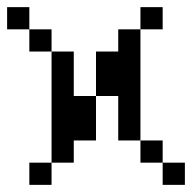

<svg xmlns="http://www.w3.org/2000/svg" viewBox="-20 -520 540 540"><path d="M500 0V-62.5H437.5V0ZM437.5 -437.5V-500H375V-437.5H312.5V-375H250Q250 -375 250 -250H187.5Q187.5 -250 187.5 -375H125V-62.5H62.5V0H125V-62.5H187.5V-125H250Q250 -125 250 -250H312.5Q312.5 -250 312.5 -125H375V-62.5H437.5V-125H375V-437.5ZM125 -375V-437.5H62.5V-375ZM62.5 -437.5V-500H0V-437.5Z"/></svg>

Font: BFUnifontExMono
Style: Regular
Weight: 500
Version: Version 15.0.06